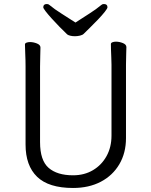

<svg xmlns="http://www.w3.org/2000/svg" viewBox="-20 -916 750 954"><path d="M355 -804Q390 -827 424 -848.5Q458 -870 483 -891Q488 -896 496 -896Q514 -896 514 -880Q514 -874 500.5 -857Q487 -840 467 -819Q447 -798 427.5 -779Q408 -760 396 -748Q390 -742 377.5 -739Q365 -736 352 -736Q340 -736 329.5 -738.5Q319 -741 314 -745Q296 -762 275.5 -783Q255 -804 236.5 -824.5Q218 -845 206.5 -860Q195 -875 195 -880Q195 -896 213 -896Q221 -896 226 -891Q251 -870 285.5 -848.5Q320 -827 355 -804ZM534 -595Q534 -609 533 -630Q532 -651 531.5 -670Q531 -689 531 -697Q531 -703 538.5 -706Q546 -709 556 -709Q573 -709 590.5 -702Q608 -695 608 -682Q608 -670 607 -645Q606 -620 606 -594V-230Q606 -156 573 -100Q540 -44 481 -13Q422 18 343 18Q222 18 164.5 -37.5Q107 -93 107 -198V-586Q107 -617 105.5 -647.5Q104 -678 104 -695Q104 -701 111.5 -704Q119 -707 129 -707Q146 -707 163.5 -700Q181 -693 181 -680Q181 -668 180 -639Q179 -610 179 -584V-210Q179 -119 221.5 -82Q264 -45 343 -45Q399 -45 442 -70.5Q485 -96 509.5 -140.5Q534 -185 534 -242Z"/></svg>

Font: Moon Stars Kai T
Style: Regular
Weight: 400
Designer: GuiWonder
Version: Version 1.101